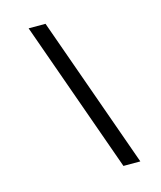

<svg xmlns="http://www.w3.org/2000/svg" viewBox="-109 -799 734 878"><g transform="rotate(-15 258.0 -360.0)"><path d="M366 0 110 -720H190L446 0Z"/></g></svg>

Font: Kufam
Style: Italic
Weight: 400
Italic angle: -11°
Designer: Artur Schmal
Foundry: Original Type
Version: Version 1.301; ttfautohint (v1.8.3)